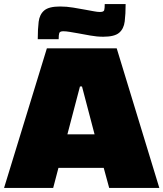

<svg xmlns="http://www.w3.org/2000/svg" viewBox="-27 -926 805 946"><path d="M-7 0 204 -688H548L758 0H511L484 -99H261L235 0ZM305 -264H439L377 -500H367ZM159 -733Q159 -783 163.5 -819Q168 -855 191 -874.5Q214 -894 269 -894Q301 -894 334 -888.5Q367 -883 394 -878Q417 -874 435 -870.5Q453 -867 465 -867Q484 -867 486.5 -876Q489 -885 489 -906H592Q592 -857 587.5 -820.5Q583 -784 560 -764.5Q537 -745 482 -745Q450 -745 417.5 -751Q385 -757 357 -762Q334 -766 316 -769Q298 -772 285 -772Q268 -772 265 -763Q262 -754 262 -733Z"/></svg>

Font: Saira SemiExpanded Black
Style: Regular
Weight: 900
Width: 6
Designer: Hector Gatti with collaboration of the Omnibus-Type team
Foundry: Omnibus-Type
Version: Version 1.101